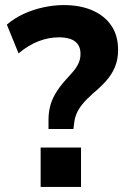

<svg xmlns="http://www.w3.org/2000/svg" viewBox="-20 -736 498 756"><path d="M171 -228V-264Q171 -291 177 -316Q183 -341 198 -367Q213 -393 240 -423Q256 -440 269 -455.5Q282 -471 289.5 -487.5Q297 -504 297 -524Q297 -547 286.5 -561.5Q276 -576 257 -582.5Q238 -589 212 -589Q172 -589 132.5 -574Q93 -559 53 -526L7 -639Q36 -664 72.5 -681Q109 -698 150.5 -707Q192 -716 231 -716Q296 -716 344 -695Q392 -674 418.5 -635Q445 -596 445 -539Q445 -502 432.5 -472Q420 -442 397.5 -417Q375 -392 347 -369Q319 -344 303.5 -324.5Q288 -305 281 -287.5Q274 -270 272 -251L269 -228ZM140 0V-155H299V0Z"/></svg>

Font: Nunito Sans 10pt SemiCondensed ExtraBold
Style: Regular
Weight: 800
Width: 4
Designer: Vernon Adams
Foundry: Vernon Adams
Version: Version 3.101;gftools[0.9.27]